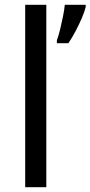

<svg xmlns="http://www.w3.org/2000/svg" viewBox="-20 -780 377 800"><path d="M173 0H85V-760H173ZM337 -751Q333 -733 321.5 -706Q310 -679 295 -650.5Q280 -622 265 -600H217V-612Q224 -631 230.5 -657.5Q237 -684 242.5 -711.5Q248 -739 250 -760H337Z"/></svg>

Font: Noto Serif Ottoman Siyaq
Style: Regular
Weight: 400
Designer: Sérgio Martins
Version: Version 1.005; ttfautohint (v1.8.4.7-5d5b)